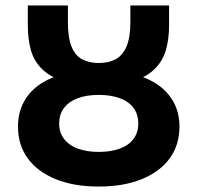

<svg xmlns="http://www.w3.org/2000/svg" viewBox="-20 -672 724 704"><path d="M342 12Q251 12 184.5 -15Q118 -42 82 -91Q46 -140 46 -208Q46 -259 67.5 -298.5Q89 -338 128 -364Q167 -390 220 -402V-371Q165 -389 135 -418Q105 -447 93.5 -487.5Q82 -528 82 -580V-652H229V-590Q229 -535 242 -502Q255 -469 280.5 -455Q306 -441 342 -441Q379 -441 404.5 -455Q430 -469 444 -502Q458 -535 458 -590V-652H600V-580Q600 -528 588 -487.5Q576 -447 546 -418Q516 -389 461 -371V-402Q515 -390 554.5 -364Q594 -338 616 -298.5Q638 -259 638 -208Q638 -140 602 -91Q566 -42 499.5 -15Q433 12 342 12ZM342 -115Q386 -115 419 -127Q452 -139 469.5 -162.5Q487 -186 487 -219Q487 -253 469.5 -276.5Q452 -300 419 -312Q386 -324 342 -324Q298 -324 265.5 -312Q233 -300 215 -276.5Q197 -253 197 -219Q197 -186 215 -162.5Q233 -139 265.5 -127Q298 -115 342 -115Z"/></svg>

Font: Source Sans 3 ExtraLight
Style: Bold
Weight: 700
Version: Version 3.052;hotconv 1.1.0;makeotfexe 2.6.0